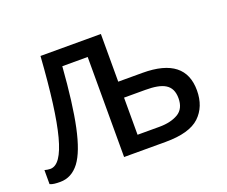

<svg xmlns="http://www.w3.org/2000/svg" viewBox="-95 -681 984 833"><g transform="rotate(-20 397.5 -264.5)"><path d="M159.2 -536.1C136.7 -211.4 98.1 -61 32.2 -61C23.9 -61 15.1 -62.5 5.9 -64.9V0C17.1 5.4 33.2 6.8 53.2 6.8C88.4 6.8 117.7 -8.8 141.6 -40C188.5 -102.5 215.8 -236.8 232.9 -461.9H350.1V0H542C615.2 0 667.5 -14.6 699.2 -44.4C730.5 -74.2 746.1 -113.8 746.1 -164.1C746.1 -263.7 683.1 -315.9 549.8 -315.9H438V-536.1ZM536.1 -242.2C616.2 -242.2 659.2 -223.1 659.2 -159.2C659.2 -127 647.9 -104 625.5 -90.8C603 -77.6 574.2 -70.8 539.1 -70.8H438V-242.2Z"/></g></svg>

Font: Avrile Sans
Style: Regular
Weight: 400
Designer: Monotype Design Team, Google (font), Stefan Peev (BGR Cyrillic), Cristiano Sobral (main changes)
Foundry: The Avrile Sans Project Authors
Version: Version 3.110